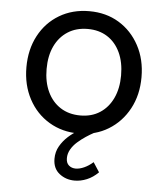

<svg xmlns="http://www.w3.org/2000/svg" viewBox="-51 -546 680 796"><g transform="rotate(5 288.5 -148.5)"><path d="M289 8Q220 8 165.5 -24.5Q111 -57 80 -115Q49 -173 49 -247Q49 -321 79.5 -378.5Q110 -436 164.5 -468.5Q219 -501 289 -501Q359 -501 412.5 -468.5Q466 -436 497 -378.5Q528 -321 528 -247Q528 -173 497 -115.5Q466 -58 412 -25Q358 8 289 8ZM289 -67Q336 -67 370.5 -89.5Q405 -112 424 -152.5Q443 -193 443 -247Q443 -302 424 -342.5Q405 -383 370.5 -405Q336 -427 289 -427Q241 -427 206 -404.5Q171 -382 152 -342Q133 -302 133 -247Q133 -193 152 -152.5Q171 -112 206 -89.5Q241 -67 289 -67ZM289 204Q252 204 225 182.5Q198 161 198 121Q198 92 211.5 68.5Q225 45 245 27Q265 9 285 -2L352 0Q337 8 319.5 19.5Q302 31 285.5 45.5Q269 60 259 77.5Q249 95 249 114Q249 134 260.5 144Q272 154 289 154Q305 154 324 145.5Q343 137 361 121L387 161Q365 183 339.5 193.5Q314 204 289 204Z"/></g></svg>

Font: Hanken Grotesk
Style: Regular
Weight: 400
Designer: Alfredo Marco Pradil
Foundry: Hanken Design Co.
Version: Version 3.013